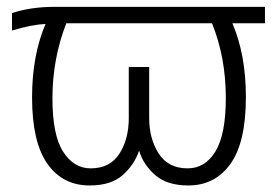

<svg xmlns="http://www.w3.org/2000/svg" viewBox="-20 -533 821 570"><path d="M15.6 -442.4V-494.1Q71.3 -512.7 142.6 -512.7H766.6V-463.9H669.9Q710 -370.1 710 -245.1Q710 -110.4 664.1 -46.4Q618.2 17.6 539.1 17.6Q476.6 17.6 441.4 -12.7Q406.2 -43 393.6 -84L392.6 -85Q378.9 -43.9 344.2 -13.2Q309.6 17.6 246.1 17.6Q166 17.6 120.6 -46.9Q75.2 -111.3 75.2 -244.1Q75.2 -368.2 115.2 -461.9Q74.2 -460 15.6 -442.4ZM135.7 -241.2Q135.7 -131.8 167.5 -82.5Q199.2 -33.2 249 -33.2Q306.6 -33.2 334.5 -76.7Q362.3 -120.1 362.3 -182.6V-334H422.9V-182.6Q422.9 -121.1 451.2 -77.1Q479.5 -33.2 537.1 -33.2Q588.9 -33.2 619.6 -83.5Q650.4 -133.8 650.4 -242.2Q650.4 -362.3 609.4 -463.9H176.8Q135.7 -358.4 135.7 -241.2Z"/></svg>

Font: Gothic A1 Light
Style: Regular
Weight: 300
Version: Version 2.50